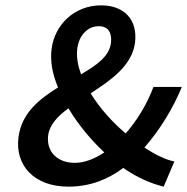

<svg xmlns="http://www.w3.org/2000/svg" viewBox="-20 -686 700 718"><path d="M160 -179C165 -219 195 -251 236 -281C271 -222 318 -165 370 -116C334 -92 296 -77 260 -77C195 -77 153 -118 160 -179ZM269 -504C275 -554 308 -588 349 -588C387 -588 399 -561 395 -526C389 -475 341 -442 283 -408C271 -442 265 -474 269 -504ZM632 -82C598 -89 560 -108 520 -134C579 -202 626 -279 660 -361H554C528 -293 492 -235 450 -187C399 -230 352 -283 319 -337C396 -387 474 -441 485 -527C495 -610 447 -666 358 -666C258 -666 184 -593 173 -503C167 -458 176 -409 197 -359C126 -315 60 -262 49 -172C36 -69 106 12 236 12C316 12 384 -15 441 -58C491 -23 543 0 592 12Z"/></svg>

Font: Falling Sky
Style: Obl
Weight: 400
Designer: Paul D. Hunt
Foundry: Adobe Systems Incorporated
Version: Version 1.02